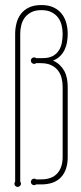

<svg xmlns="http://www.w3.org/2000/svg" viewBox="-20 -730 322 760"><path d="M248 -107.9Q248 -56.6 221.4 -28.3Q194.8 0 143.1 0H123Q120.1 2.9 115.2 2.9Q109.9 2.9 106 -0.7Q102.1 -4.4 102.1 -9.8Q102.1 -15.1 106 -19Q109.9 -22.9 115.2 -22.9Q120.1 -22.9 123 -20H143.1Q185.5 -20 206.8 -43.7Q228 -67.4 228 -108.9V-386.2Q228 -403.8 223.9 -420.7Q219.7 -437.5 209.7 -450.7Q199.7 -463.9 182.9 -471.9Q166 -480 141.1 -480H123Q120.1 -477.1 115.2 -477.1Q109.9 -477.1 106 -481Q102.1 -484.9 102.1 -490.2Q102.1 -495.6 106 -499.3Q109.9 -502.9 115.2 -502.9Q120.1 -502.9 123 -500H149.9Q173.8 -500 189 -508.3Q204.1 -516.6 212.9 -530.3Q221.7 -543.9 224.9 -561.3Q228 -578.6 228 -596.2Q228 -613.3 223.9 -630.1Q219.7 -647 210 -660.2Q200.2 -673.3 184.1 -681.6Q168 -689.9 144 -689.9Q120.1 -689.9 104 -681.6Q87.9 -673.3 78.1 -660.2Q68.4 -647 64.2 -630.1Q60.1 -613.3 60.1 -596.2V-11.2Q63 -7.3 63 -2.9Q63 2.4 59.1 6.1Q55.2 9.8 49.8 9.8Q44.4 9.8 40.8 6.1Q37.1 2.4 37.1 -2.9Q37.1 -7.3 40 -11.2V-596.2Q40 -617.2 45.2 -637.7Q50.3 -658.2 62.3 -674.3Q74.2 -690.4 94.2 -700.2Q114.3 -710 144 -710Q172.9 -710 192.9 -700.2Q212.9 -690.4 225.1 -674.3Q237.3 -658.2 242.7 -637.7Q248 -617.2 248 -596.2Q248 -580.1 245.4 -563.7Q242.7 -547.4 235.8 -533.2Q229 -519 217.8 -507.8Q206.5 -496.6 189.9 -490.2Q206.1 -482.9 217 -472.2Q228 -461.4 235.1 -448Q242.2 -434.6 245.1 -418.7Q248 -402.8 248 -386.2Z"/></svg>

Font: Wire One
Style: Regular
Weight: 400
Designer: Alexei Vanyashin, Gayaneh Bagdasaryan
Foundry: Cyreal Type Foundry
Version: Version 1.000